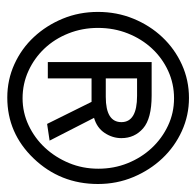

<svg xmlns="http://www.w3.org/2000/svg" viewBox="-26 -544 551 540"><g transform="rotate(90 250.0 -274.5)"><path d="M426 -93Q355 -19 255 -19Q205 -19 161 -39Q117 -59 84.5 -94Q52 -129 33 -175Q14 -221 14 -274Q14 -327 33 -373.5Q52 -420 85 -455Q118 -490 162 -510Q206 -530 256 -530Q305 -530 349 -510Q393 -490 426 -455Q459 -420 478.5 -373.5Q498 -327 498 -274Q498 -168 426 -93ZM257 -488Q216 -488 180 -471.5Q144 -455 117 -426Q90 -397 74.5 -358Q59 -319 59 -274Q59 -230 74.5 -191Q90 -152 117 -123.5Q144 -95 180 -78.5Q216 -62 257 -62Q297 -62 333 -79Q369 -96 396 -125Q423 -154 439 -192.5Q455 -231 455 -275Q455 -319 439.5 -357.5Q424 -396 397 -425Q370 -454 334 -471Q298 -488 257 -488ZM155 -133V-425H249Q314 -425 341.5 -401Q369 -377 369 -340Q369 -315 354.5 -293Q340 -271 312 -263L376 -138L329 -131L267 -256H201V-133ZM253 -296Q324 -296 324 -340Q324 -384 250 -384H201V-296Z"/></g></svg>

Font: InconsolataGo
Style: Regular
Weight: 400
Designer: Raph Levien, Kirill Tkachev
Foundry: Cyreal
Version: Version 1.013